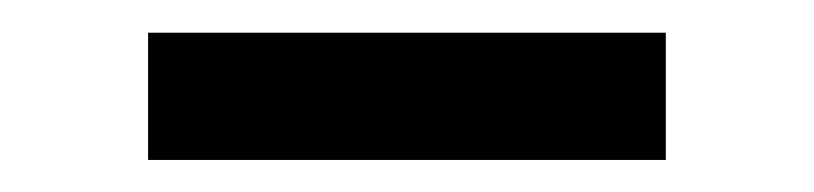

<svg xmlns="http://www.w3.org/2000/svg" viewBox="-20 -371 500 118"><path d="M389.2 -350.9V-272.7H71V-350.9Z"/></svg>

Font: Inter Zeller
Style: Regular
Weight: 400
Designer: Rasmus Andersson; Joe Bland
Foundry: zeller
Version: Version 3.015;git-dec3a8cb1